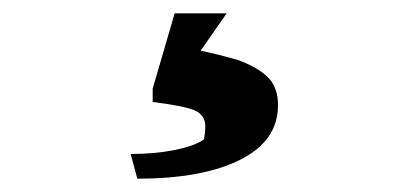

<svg xmlns="http://www.w3.org/2000/svg" viewBox="-20 -41 610 288"><path d="M176 190Q212 190 242 184Q272 178 286 168Q288 156 288 149Q288 132 273 125Q258 118 209 112V92L242 -21H320L281 35Q305 40 337 49Q367 60 382 75Q397 90 397 117Q397 170 340.5 198.5Q284 227 186 227Z"/></svg>

Font: Suez One
Style: Regular
Weight: 400
Version: Version 1.000